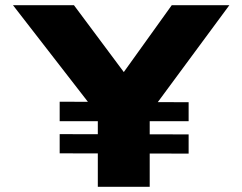

<svg xmlns="http://www.w3.org/2000/svg" viewBox="-20 -720 934 740"><path d="M357 0V-326L372 -259L30 -700H265L517 -362L401 -364L642 -700H864L548 -272L557 -334V0ZM210 -129V-203L707 -202V-128ZM210 -253V-328L707 -326V-253Z"/></svg>

Font: Lexend Mega ExtraBold
Style: Regular
Weight: 800
Designer: Bonnie Shaver-Troup, Thomas Jockin
Foundry: Lexend
Version: Version 1.007